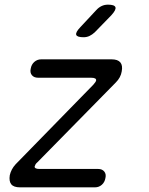

<svg xmlns="http://www.w3.org/2000/svg" viewBox="-20 -805 640 825"><path d="M66 0Q39 0 28.5 -13Q18 -26 22 -52Q25 -65 31 -76.5Q37 -88 47 -99L381 -441Q386 -447 389 -451Q392 -455 393 -459Q394 -465 388.5 -468Q383 -471 371 -471H144Q126 -471 117 -482Q108 -493 112 -510Q115 -528 127.5 -539Q140 -550 157 -550H460Q486 -550 497 -537Q508 -524 503 -498Q501 -485 494.5 -473Q488 -461 478 -451L141 -108Q135 -103 132.5 -98.5Q130 -94 129 -90Q128 -85 133 -82Q138 -79 150 -79H402Q419 -79 428 -68Q437 -57 433 -40Q430 -22 417.5 -11Q405 0 388 0ZM339 -645Q311 -645 307.5 -655.5Q304 -666 325 -688L394 -762Q404 -773 416.5 -779Q429 -785 444 -785Q472 -785 476 -774Q480 -763 458 -739L387 -666Q376 -656 364.5 -650.5Q353 -645 339 -645Z"/></svg>

Font: Maple Mono Light
Style: Italic
Weight: 300
Italic angle: -10°
Monospace: yes
Designer: subframe7536
Version: Version 7.000